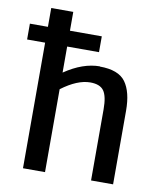

<svg xmlns="http://www.w3.org/2000/svg" viewBox="-88 -872 804 944"><g transform="rotate(10 314.0 -399.5)"><path d="M377 -559 376 -558Q470 -558 505.5 -509Q541 -460 541 -366V1H431V-354Q431 -419 412 -446Q393 -473 344 -473Q280 -473 201 -414V0H91V-627H1V-706H91V-800H201V-706H360V-627H201V-497Q292 -559 377 -559Z"/></g></svg>

Font: Martel Sans DemiBold
Style: Regular
Weight: 600
Designer: Dan Reynolds and Mathieu Réguer
Foundry: Dan Reynolds and Mathieu Réguer
Version: Version 1.001;PS 001.001;hotconv 1.0.70;makeotf.lib2.5.58329